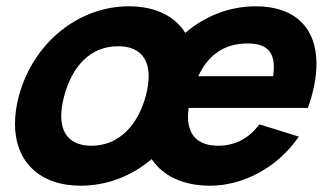

<svg xmlns="http://www.w3.org/2000/svg" viewBox="-20 -575 1051 610"><path d="M792.4 -555C709.9 -555 631.7 -524.5 568.7 -470.5C535.1 -524 473.4 -555 389.4 -555C229.4 -555 85.3 -439 40 -270C31.6 -238.7 27.6 -209.2 27.6 -181.8C27.6 -63 104.1 15 236.6 15C320.1 15 398.9 -16 461.8 -69.5C497.1 -16.5 561.1 15 647.6 15C751.6 15 861.9 -42 929.4 -141L803.9 -180C772.1 -136 726.7 -112 673.7 -112C609.4 -112 577.3 -144.8 577.3 -204.5C577.3 -213.1 578 -222.3 579.3 -232H958.3C976.6 -284 985.5 -331.1 985.5 -372.3C985.5 -486.4 917.3 -555 792.4 -555ZM609.9 -333C642.2 -401.5 693.7 -437 766.7 -437C823.1 -437 850 -414 850 -361.1C850 -352.6 849.3 -343.2 847.9 -333ZM270.7 -112C206.1 -112 174.6 -147.2 174.6 -206.7C174.6 -225.5 177.8 -246.7 184 -270C209.2 -364 266.3 -428 355.3 -428C420.8 -428 452.3 -392.1 452.3 -332.7C452.3 -314 449.2 -293 443 -270C418.1 -177 357.7 -112 270.7 -112Z"/></svg>

Font: Manrope
Style: ExtraBoldItalic
Weight: 800
Italic angle: -15°
Designer: Mikhail Sharanda
Foundry: Mikhail Sharanda
Version: Version 4.502;hotconv 1.0.109;makeotfexe 2.5.65596